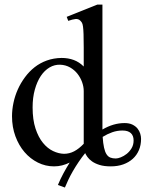

<svg xmlns="http://www.w3.org/2000/svg" viewBox="-20 -715 653 842"><path d="M565.9 -99.1Q565.9 -120.1 553.7 -131.3Q541.5 -142.6 517.1 -142.6Q493.7 -142.6 472.2 -135Q450.7 -127.4 430.2 -114.7Q432.1 -85.9 436.3 -67.4Q440.4 -48.8 447.3 -38.3Q454.1 -27.8 464.1 -23.9Q474.1 -20 487.8 -20Q496.6 -20 509.8 -25.1Q522.9 -30.3 535.4 -40Q547.9 -49.8 556.9 -64.7Q565.9 -79.6 565.9 -99.1ZM347.2 -315.9Q347.2 -334.5 340.1 -354.5Q333 -374.5 319.8 -391.4Q306.6 -408.2 287.4 -419.2Q268.1 -430.2 244.1 -431.2Q219.2 -432.1 197.3 -419.2Q175.3 -406.2 158.9 -381.8Q142.6 -357.4 132.8 -322.3Q123 -287.1 123 -244.1Q123 -189.9 135.7 -151.4Q148.4 -112.8 168.5 -88.4Q188.5 -64 212.9 -52.5Q237.3 -41 260.7 -40.5Q284.2 -40.5 305.2 -51.5Q326.2 -62.5 347.2 -84.5ZM598.6 -106Q598.6 -78.6 589.1 -56.4Q579.6 -34.2 562.3 -18.6Q544.9 -2.9 520.5 5.9Q496.1 14.6 465.8 14.6Q436.5 14.6 416.5 8.3Q396.5 2 383.5 -7.3Q370.6 -16.6 363.5 -26.6Q356.4 -36.6 353.5 -43.5Q338.4 -24.9 325 -4.9Q311.5 15.1 300 34.9Q288.6 54.7 279.8 73.2Q271 91.8 264.6 107.4L233.9 96.2Q245.1 69.3 258.3 44.9Q271.5 20.5 285.6 -2Q269 5.9 252.2 10.3Q235.4 14.6 216.8 14.6Q179.7 14.6 146.2 -2Q112.8 -18.6 87.6 -47.9Q62.5 -77.1 47.6 -117.4Q32.7 -157.7 32.7 -205.1Q32.7 -233.9 39.1 -264.2Q45.4 -294.4 58.1 -322.8Q70.8 -351.1 89.4 -376.2Q107.9 -401.4 131.8 -420.2Q155.8 -439 185.5 -449.7Q215.3 -460.4 250 -460.9Q279.3 -460.9 303.5 -451.9Q327.6 -442.9 347.2 -423.3V-506.3Q347.2 -543.5 346.4 -564.9Q345.7 -586.4 344 -598.4Q342.3 -610.4 339.4 -615.2Q336.4 -620.1 332 -624.5Q323.7 -632.8 311.3 -631.6Q298.8 -630.4 279.3 -623.5L272.5 -641.1L406.7 -694.8H429.2V-147Q477.5 -175.3 526.4 -175.3Q546.9 -175.3 560.8 -168.5Q574.7 -161.6 583 -151.4Q591.3 -141.1 595 -128.9Q598.6 -116.7 598.6 -106Z"/></svg>

Font: Doulos SIL Compact
Style: Regular
Weight: 400
Designer: Walt Agee, Victor Gaultney, Peter Martin, Debbi Hosken
Foundry: SIL International
Version: Version 4.110; 2011; Maintenance release ; LnSpcTght